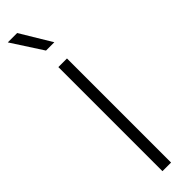

<svg xmlns="http://www.w3.org/2000/svg" viewBox="-327 -933 913 913"><g transform="rotate(-45 129.0 -476.5)"><path d="M100 0V-700H158V0ZM114 -797 13 -953H76L170 -797Z"/></g></svg>

Font: Geologica Thin Roman Thin
Style: Regular
Weight: 250
Version: Version 1.010;gftools[0.9.28]